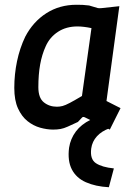

<svg xmlns="http://www.w3.org/2000/svg" viewBox="-20 -534 586 806"><path d="M437 252Q381 249 340.5 231Q300 213 281.5 177Q263 141 270 86Q276 48 298.5 18Q321 -12 360 -31L441 4Q407 16 387 38Q367 60 363 89Q357 134 382.5 151Q408 168 458 173ZM203 10Q177 10 148.5 2Q120 -6 95.5 -25.5Q71 -45 55.5 -79Q40 -113 40 -165Q40 -222 51.5 -277Q63 -332 86 -380Q119 -443 174.5 -478.5Q230 -514 301 -514Q315 -514 327 -513.5Q339 -513 354 -511L391 -500Q398 -499 407 -500L481 -508L427 -110L486 -80L441 10L337 -41Q328 -46 323 -39L307 -22Q281 -10 264.5 -2.5Q248 5 234 7.5Q220 10 203 10ZM219 -86Q231 -86 242.5 -89Q254 -92 273 -102Q292 -112 324 -131L364 -416Q330 -423 305 -423Q258 -423 223.5 -400.5Q189 -378 172 -340Q156 -305 148.5 -263Q141 -221 141 -168Q141 -123 164 -104.5Q187 -86 219 -86Z"/></svg>

Font: Finlandica Medium
Style: Italic
Weight: 500
Italic angle: -8°
Designer: Niklas Ekholm, Juho Hiilivirta, Jaakko Suomalainen
Foundry: Helsinki Type Studio
Version: Version 1.063